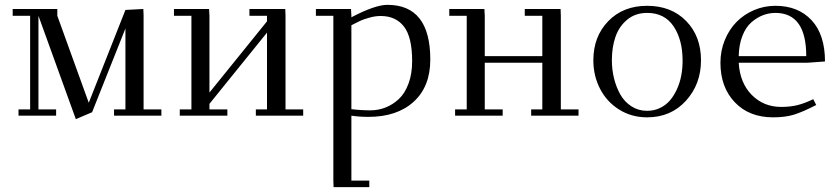

<svg xmlns="http://www.w3.org/2000/svg" viewBox="-20 -476 3453 790"><path d="M32.2 -411.1V-439H215.8V-411.1L345.2 -53.2L496.1 -435.1L569.8 -439L570.8 -413.1V-25.9H644V0H449.2V-25.9H496.1V-358.9L358.9 -14.2L292 14.2L138.2 -411.1V-25.9H210.9V0H56.2V-25.9H104V-411.1Z M695.8 -411.1V-439H840.3L841.8 -411.1V-95.2L1078.6 -388.2V-411.1H1006.3V-439H1153.8L1154.8 -411.1V-25.9H1227.5V0H1032.7V-25.9H1078.6V-341.8L841.8 -48.8V-25.9H915.5V0H719.7V-25.9H767.6V-411.1Z M1279.8 -411.1V-439H1424.3L1425.8 -411.1V-404.8Q1523.4 -456.1 1573.7 -456.1Q1750.5 -456.1 1750.5 -231Q1750.5 -119.6 1682.1 -57.4Q1613.8 4.9 1495.6 4.9Q1459.5 4.9 1425.8 0V267.1H1499.5V293.9H1352.5L1351.6 267.1V-411.1ZM1425.8 -26.9Q1464.4 -22 1504.4 -22Q1536.6 -22 1566.4 -33.7Q1596.2 -45.4 1621.1 -68.6Q1646 -91.8 1660.9 -132.1Q1675.8 -172.4 1675.8 -224.1Q1675.8 -323.2 1642.1 -366.7Q1608.4 -410.2 1546.4 -410.2Q1523.9 -410.2 1499.5 -403.3Q1475.1 -396.5 1461.7 -390.1Q1448.2 -383.8 1425.8 -372.1Z M1828.6 -411.1V-439H1973.1L1974.6 -411.1V-245.1H2211.4V-411.1H2139.2V-439H2286.6L2287.6 -411.1V-25.9H2360.4V0H2165.5V-25.9H2211.4V-217.8H1974.6V-25.9H2048.3V0H1852.5V-25.9H1900.4V-411.1Z M2421.4 -228Q2421.4 -325.7 2482.7 -388.9Q2543.9 -452.1 2642.6 -452.1Q2742.2 -452.1 2803.2 -389.6Q2864.3 -327.1 2864.3 -228Q2864.3 -129.4 2802.2 -61.3Q2740.2 6.8 2642.6 6.8Q2578.6 6.8 2527.6 -25.1Q2476.6 -57.1 2449 -110.6Q2421.4 -164.1 2421.4 -228ZM2497.6 -228Q2497.6 -189.5 2506.6 -153.1Q2515.6 -116.7 2532.7 -86.7Q2549.8 -56.6 2578.4 -38.3Q2606.9 -20 2642.6 -20Q2671.9 -20 2696.3 -32Q2720.7 -43.9 2737.3 -63.7Q2753.9 -83.5 2765.9 -110.1Q2777.8 -136.7 2783.2 -166Q2788.6 -195.3 2788.6 -226.1Q2788.6 -312.5 2751.5 -367.7Q2714.4 -422.9 2642.6 -422.9Q2594.7 -422.9 2561.3 -395.5Q2527.8 -368.2 2512.7 -325.2Q2497.6 -282.2 2497.6 -228Z M2944.3 -217.8Q2944.3 -267.6 2962.4 -311.5Q2980.5 -355.5 3011 -386.2Q3041.5 -417 3083 -434.6Q3124.5 -452.1 3170.4 -452.1Q3264.2 -452.1 3319.3 -392.8Q3374.5 -333.5 3374.5 -223.1L3301.3 -217.8H3019.5Q3024.4 -134.8 3073.2 -85.4Q3122.1 -36.1 3194.3 -36.1Q3232.4 -36.1 3262.2 -43.7Q3292 -51.3 3326.2 -67.9L3338.4 -43.9Q3282.2 -15.1 3246.6 -4.2Q3210.9 6.8 3161.1 6.8Q3062.5 6.8 3003.4 -55.2Q2944.3 -117.2 2944.3 -217.8ZM3019.5 -245.1H3297.4Q3297.4 -422.9 3170.4 -422.9Q3144 -422.9 3119.1 -413.3Q3094.2 -403.8 3071.5 -384Q3048.8 -364.3 3034.7 -328.4Q3020.5 -292.5 3019.5 -245.1Z"/></svg>

Font: Dehuti Alt
Style: Book
Weight: 400
Version: Version 1.2